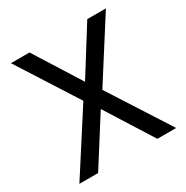

<svg xmlns="http://www.w3.org/2000/svg" viewBox="-163 -847 953 984"><g transform="rotate(-30 313.5 -355.5)"><path d="M314.5 -438.5 143.1 -710.9H33.2L258.3 -358.4L27.8 0H138.7L314.5 -277.3L489.3 0H600.6L370.6 -358.4L595.2 -710.9H484.9Z"/></g></svg>

Font: Roboto1
Style: rg
Weight: 400
Designer: Google
Version: Version 2.137; 2017